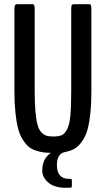

<svg xmlns="http://www.w3.org/2000/svg" viewBox="-20 -722 505 916"><path d="M314.9 173.8Q314.9 173.8 289.6 173.8Q237.8 172.9 209.7 148.2Q181.6 123.5 181.6 91.8Q181.6 43 211.7 15.9Q241.7 -11.2 292.5 -15.1L291.5 2.9Q251.5 11.2 251.5 64.5Q251.5 131.3 309.1 131.3Q322.8 130.9 322.8 136.2V165.5Q322.8 173.8 314.9 173.8ZM234.4 7.3Q208 7.3 189 5.1Q169.9 2.9 149.4 -4.2Q128.9 -11.2 114.7 -23.9Q100.6 -36.6 87.2 -58.3Q73.7 -80.1 65.9 -110.8Q58.1 -141.6 53.5 -185.1Q48.8 -228.5 48.8 -284.7V-679.2Q48.8 -693.4 52 -697.8Q55.2 -702.1 61.5 -702.1H133.3Q137.2 -702.1 139.6 -700.9Q142.1 -699.7 143.8 -694.3Q145.5 -689 145.5 -679.2V-287.6Q145.5 -230 148.9 -190.9Q152.3 -151.9 158.7 -127.9Q165 -104 176.5 -91.6Q188 -79.1 200.7 -75Q213.4 -70.8 233.9 -70.8Q259.8 -70.8 273.9 -76.7Q288.1 -82.5 299.8 -104.5Q311.5 -126.5 315.7 -169.9Q319.8 -213.4 319.8 -287.6V-679.2Q319.8 -693.8 322.8 -698Q325.7 -702.1 332 -702.1H404.3Q408.2 -702.1 410.4 -700.9Q412.6 -699.7 414.3 -694.3Q416 -689 416 -679.2V-284.7Q416 -228 411.4 -183.8Q406.7 -139.6 398.9 -109.1Q391.1 -78.6 377.7 -57.1Q364.3 -35.6 350.3 -23.2Q336.4 -10.7 316.2 -3.7Q295.9 3.4 277.8 5.4Q259.8 7.3 234.4 7.3Z"/></svg>

Font: BenchNine
Style: Bold
Weight: 700
Version: Version 1 ; ttfautohint (v0.92.18-e454-dirty) -l 8 -r 50 -G 